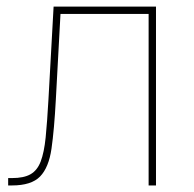

<svg xmlns="http://www.w3.org/2000/svg" viewBox="-20 -566 593 586"><path d="M4.9 0V-22.5H16.6Q52.7 -22.5 73.2 -34.2Q93.8 -45.9 104.2 -73.2Q114.7 -100.6 119.4 -147Q124 -193.4 127.9 -262.7L143.6 -545.9H456.1V0H433.6V-523.4H164.6L150.4 -261.7Q145.5 -170.4 137.2 -112.5Q128.9 -54.7 102.3 -27.3Q75.7 0 16.6 0Z"/></svg>

Font: Inter Thin
Style: Regular
Weight: 250
Designer: Rasmus Andersson
Foundry: rsms
Version: Version 4.001;git-66647c0bb